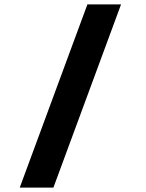

<svg xmlns="http://www.w3.org/2000/svg" viewBox="-20 -750 660 870"><path d="M222 100 528.5 -730H376L69.5 100Z"/></svg>

Font: Monaspace Argon
Style: Bold
Weight: 700
Designer: Riley Cran & the Lettermatic Team
Foundry: Lettermatic
Version: Version 1.000 (Monaspace Argon)